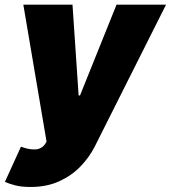

<svg xmlns="http://www.w3.org/2000/svg" viewBox="-46 -565 710 799"><path d="M81 213.1Q42.6 213.1 16.5 206.1Q-9.6 199.2 -25.6 191.8L41.2 45.5Q75.3 58.2 101.2 56.8Q127.1 55.4 142 34.1L147.7 24.1L51.1 -545.5H255.7L281.2 -167.6H286.9L438.9 -545.5H644.9L348 45.5Q325.3 90.2 288.2 128.4Q251.1 166.5 199.4 189.8Q147.7 213.1 81 213.1Z"/></svg>

Font: Inter UI Black
Style: Italic
Weight: 900
Italic angle: -9.39999°
Designer: Rasmus Andersson
Foundry: rsms
Version: 3.2;8d6f07862